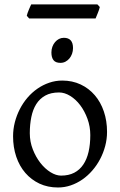

<svg xmlns="http://www.w3.org/2000/svg" viewBox="-20 -833 543 868"><path d="M388.2 -222.2Q388.2 -260.7 375.5 -295.7Q362.8 -330.6 342.8 -357.2Q322.8 -383.8 297.4 -399.4Q272 -415 247.1 -415Q210 -415 184.6 -400.9Q159.2 -386.7 143.8 -362.1Q128.4 -337.4 121.6 -303.7Q114.7 -270 114.7 -231Q114.7 -192.4 128.4 -157.5Q142.1 -122.6 162.8 -96.2Q183.6 -69.8 208.5 -54.4Q233.4 -39.1 255.9 -39.1Q290.5 -39.1 315.4 -52Q340.3 -64.9 356.4 -88.9Q372.6 -112.8 380.4 -146.5Q388.2 -180.2 388.2 -222.2ZM463.9 -236.8Q463.9 -204.1 455.6 -172.9Q447.3 -141.6 432.6 -113.8Q418 -85.9 397.5 -62.3Q377 -38.6 352.3 -21.5Q327.6 -4.4 299.8 5.1Q272 14.6 242.2 14.6Q195.8 14.6 158.4 -2.9Q121.1 -20.5 94.5 -51.3Q67.9 -82 53.5 -124.5Q39.1 -167 39.1 -216.8Q39.1 -249 47.1 -280.3Q55.2 -311.5 69.6 -339.6Q84 -367.7 104.2 -391.4Q124.5 -415 149.2 -432.1Q173.8 -449.2 202.4 -459Q231 -468.8 261.2 -468.8Q307.1 -468.8 344.5 -451.2Q381.8 -433.6 408.4 -402.6Q435.1 -371.6 449.5 -329.1Q463.9 -286.6 463.9 -236.8ZM310.1 -615.7Q310.1 -602.1 305.7 -589.8Q301.3 -577.6 293.7 -568.6Q286.1 -559.6 275.9 -554.2Q265.6 -548.8 253.4 -548.8Q231.4 -548.8 221.9 -561Q212.4 -573.2 212.4 -595.7Q212.4 -609.4 216.8 -621.6Q221.2 -633.8 229 -642.8Q236.8 -651.9 246.8 -657Q256.8 -662.1 268.6 -662.1Q310.1 -662.1 310.1 -615.7ZM431.2 -801.3Q430.2 -795.9 427.7 -788.8Q425.3 -781.7 422.4 -774.7Q419.4 -767.6 416.7 -760.7Q414.1 -753.9 412.1 -749.5H111.8L101.1 -761.7Q102.1 -767.1 104.5 -773.9Q106.9 -780.8 109.9 -787.8Q112.8 -794.9 115.7 -801.5Q118.7 -808.1 121.1 -813H420.4Z"/></svg>

Font: Gentium Plus Afr
Style: Regular
Weight: 400
Designer: J. Victor Gaultney, Annie Olsen, Iska Routamaa, Becca Hirsbrunner
Foundry: SIL International
Version: Version 5.000